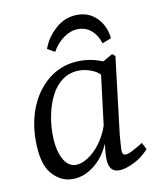

<svg xmlns="http://www.w3.org/2000/svg" viewBox="-72 -650 600 717"><g transform="rotate(-10 228.0 -291.5)"><path d="M147 9Q101 9 68 -29.5Q35 -68 35 -155Q35 -231 62 -291Q89 -351 137.5 -386Q186 -421 250 -421Q279 -421 305 -414Q331 -407 354 -395L339 -329Q321 -361 294 -373.5Q267 -386 241 -386Q204 -386 177 -366.5Q150 -347 133.5 -315Q117 -283 109 -245Q101 -207 101 -170Q101 -112 119 -76.5Q137 -41 168 -41Q189 -41 214 -57Q239 -73 261 -102.5Q283 -132 296 -171L307 -164Q288 -77 243 -34Q198 9 147 9ZM323 7Q303 7 293 -6Q283 -19 283 -47Q283 -58 284.5 -74Q286 -90 289 -121L323 -397L372 -425L383 -416L348 -125Q347 -112 345.5 -94Q344 -76 344 -66Q344 -47 356 -47Q366 -47 382 -55Q398 -63 424 -79L437 -53Q412 -25 379 -9Q346 7 323 7ZM164 -470 136 -486Q150 -527 186 -559.5Q222 -592 270 -592Q302 -592 325.5 -576.5Q349 -561 362.5 -536Q376 -511 378 -484L344 -471Q334 -503 313 -521Q292 -539 263 -539Q235 -539 208.5 -520.5Q182 -502 164 -470Z"/></g></svg>

Font: Rasa Light
Style: Italic
Weight: 300
Italic angle: -7.10001°
Designer: Anna Giedrys (Yrsa+Rasa design), David Brezina (Yrsa art-direction, Rasa art-direction, design)
Foundry: Rosetta Type Foundry
Version: Version 2.004